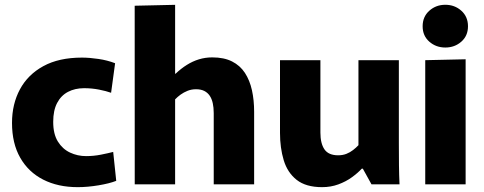

<svg xmlns="http://www.w3.org/2000/svg" viewBox="-20 -772 2025 804"><path d="M305.3 11.7Q222.8 11.7 161 -19.8Q99.2 -51.2 64.8 -111.3Q30.3 -171.3 30.3 -257.5Q30.3 -336.3 63.6 -398.1Q96.8 -459.8 161.9 -495.3Q227 -530.8 323.2 -530.8Q354.5 -530.8 392.2 -525.2Q429.8 -519.7 462 -507.2L445.2 -383.5Q424.8 -390.8 394.6 -396.8Q364.3 -402.7 332.2 -402.7Q294 -402.7 264.7 -387.3Q235.5 -372 219.2 -340.8Q202.8 -309.7 202.8 -261.7Q202.8 -210.7 222.4 -179.2Q242 -147.7 273.5 -133Q305 -118.3 340.3 -118.3Q372.3 -118.3 402.4 -124.3Q432.5 -130.3 454 -135.8L466.7 -14.7Q438.8 -3.7 392.8 4Q346.8 11.7 305.3 11.7Z M544 -748 713.3 -751.8V-463.3H715.2Q738.3 -485.2 762.5 -500.3Q786.7 -515.5 813.2 -523.6Q839.7 -531.7 868.8 -531.7Q918 -531.7 951.7 -514.7Q985.3 -497.7 1005.6 -466.8Q1025.8 -435.8 1035 -394.3Q1044.2 -352.8 1044.2 -303.8V0H875V-298.2Q875 -321.7 870.9 -340.1Q866.8 -358.5 858.1 -371.3Q849.3 -384.2 835.2 -391.3Q821 -398.3 800.8 -398.3Q782 -398.3 765.6 -391.8Q749.2 -385.2 736.2 -375.8Q723.3 -366.3 713.3 -356V0H544.2Z M1328.8 11.7Q1261 11.7 1222.3 -18.8Q1183.7 -49.3 1168.1 -101Q1152.5 -152.7 1152.5 -215.5V-520H1321.7V-216.7Q1321.7 -171.3 1338.7 -146.5Q1355.8 -121.7 1396 -121.7Q1415 -121.7 1430.4 -127.7Q1445.8 -133.8 1458.5 -143.7Q1471.2 -153.5 1481 -164V-520H1650.2V-172.5Q1650.2 -123.2 1650.7 -80.2Q1651.2 -37.2 1653 0H1535.7L1499.3 -65.8H1495Q1478.5 -47.8 1453.7 -29.8Q1428.8 -11.7 1397.1 0Q1365.3 11.7 1328.8 11.7Z M1760.7 -520 1929.8 -523.8V0H1760.7ZM1844.8 -573Q1805.7 -573 1777.8 -597.5Q1749.8 -622 1749.8 -662Q1749.8 -702.2 1777.8 -727.1Q1805.7 -752 1844.8 -752Q1884 -752 1911.8 -727.1Q1939.7 -702.2 1939.7 -662Q1939.7 -622 1911.8 -597.5Q1884 -573 1844.8 -573Z"/></svg>

Font: Murecho Thin
Style: Regular
Weight: 100
Designer: Neil Summerour
Foundry: Positype
Version: Version 1.010